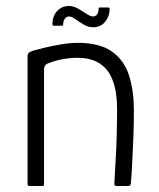

<svg xmlns="http://www.w3.org/2000/svg" viewBox="-20 -621 530 641"><path d="M79 0Q72 0 72 -6Q72 -113 72 -220Q72 -327 72 -434Q72 -440 75.5 -444Q79 -448 91 -452Q105 -456 130 -462Q155 -468 184.5 -473Q214 -478 239 -478Q314 -478 355 -448Q396 -418 411.5 -367Q427 -316 427 -253Q427 -205 425 -157Q423 -109 421 -70Q419 -31 417 -10Q416 -3 414 -1.5Q412 0 405 0H372Q365 0 363 -2Q361 -4 362 -10Q362 -17 363.5 -42.5Q365 -68 367 -104Q369 -140 370 -180Q371 -220 371 -256Q371 -311 357.5 -349.5Q344 -388 314.5 -408Q285 -428 238 -428Q214 -428 189.5 -423.5Q165 -419 145 -411Q139 -410 133 -405Q127 -400 127 -388Q127 -328 127 -264Q127 -200 127 -135.5Q127 -71 127 -6Q127 0 122 0ZM160 -535Q155 -535 155 -540Q155 -567 170.5 -584Q186 -601 211 -601Q225 -601 240 -592.5Q255 -584 268.5 -575Q282 -566 291 -566Q299 -566 304 -573Q309 -580 309 -590Q309 -596 313 -596H341Q346 -596 346 -590Q346 -567 331 -548.5Q316 -530 291 -530Q275 -530 259.5 -539Q244 -548 231.5 -557Q219 -566 211 -566Q202 -566 196.5 -558.5Q191 -551 191 -540Q191 -535 187 -535Z"/></svg>

Font: Glory Thin Light
Style: Regular
Weight: 300
Version: Version 1.011